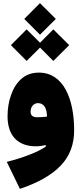

<svg xmlns="http://www.w3.org/2000/svg" viewBox="-20 -936 512 1229"><path d="M235.8 -713.9 337.4 -814.9 235.8 -916 135.3 -814.9ZM150.4 -545.9 236.3 -631.3 321.3 -545.9 422.9 -647 321.3 -748 236.3 -662.6 150.4 -748 49.8 -647ZM274.9 0.5C233.4 33.2 125 75.2 23.4 100.1L107.4 272.9C225.1 233.4 312 183.6 369.1 123.5C426.3 63.5 454.6 -11.7 454.6 -101.1C454.6 -302.2 386.7 -471.2 229 -471.2C184.1 -471.2 147 -458 117.2 -431.6C87.4 -405.3 65.4 -370.6 50.8 -328.1C35.6 -285.6 28.3 -239.7 28.3 -191.4C28.3 -69.8 92.3 0.5 210 0.5C229 0.5 252.4 -2 270.5 -7.8ZM280.8 -189.5C259.8 -187 238.8 -185.5 217.8 -185.5C189.9 -185.5 175.8 -197.3 175.8 -221.2C175.8 -251 194.3 -275.9 223.6 -275.9C263.2 -275.9 280.3 -239.7 280.8 -189.5Z"/></svg>

Font: Estedad Black
Style: Regular
Weight: 900
Designer: Amin Abedi
Version: Version 7.3